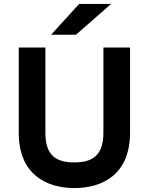

<svg xmlns="http://www.w3.org/2000/svg" viewBox="-20 -941 754 973"><path d="M239 -765H365L543 -921H381ZM357 12C503 12 639 -60 639 -268V-700H504V-268C504 -152 447 -118 357 -118C265 -118 210 -152 210 -268V-700H75V-268C75 -57 215 12 357 12Z"/></svg>

Font: Overpass ExtraBold
Style: Regular
Weight: 800
Designer: Delve Withrington, Thomas Jockin
Foundry: Delve Fonts
Version: Version 3.000;DELV;Overpass